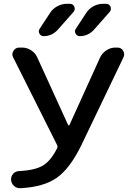

<svg xmlns="http://www.w3.org/2000/svg" viewBox="-20 -980 699 1009"><path d="M521 -960H537Q554 -960 560.5 -945Q567 -930 556 -917L474 -824Q443 -790 399 -790Q385 -790 377.5 -803Q370 -816 378 -828L433 -912Q447 -934 471 -947Q495 -960 521 -960ZM331 -960H347Q364 -960 370.5 -945Q377 -930 366 -917L284 -824Q253 -790 209 -790Q195 -790 187.5 -803Q180 -816 188 -828L243 -912Q257 -934 281 -947Q305 -960 331 -960ZM87 9Q68 10 54 -2.5Q40 -15 38 -35Q37 -53 49 -66.5Q61 -80 80 -81Q165 -85 207 -111Q249 -137 281 -203Q284 -209 280 -218L49 -679Q40 -696 51 -713Q62 -730 81 -730H96Q122 -730 144 -715.5Q166 -701 176 -678L338 -323Q339 -321 341.5 -321Q344 -321 345 -323L506 -678Q517 -701 539 -715.5Q561 -730 586 -730H597Q617 -730 627 -713.5Q637 -697 629 -679L409 -220Q349 -96 279.5 -46.5Q210 3 87 9Z"/></svg>

Font: Rounded Mplus 1c Medium
Style: Regular
Weight: 500
Version: Version 1.059.20150529